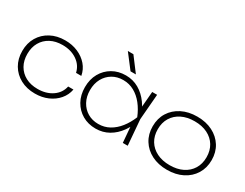

<svg xmlns="http://www.w3.org/2000/svg" viewBox="-80 -1299 2332 1828"><g transform="rotate(30 1085.5 -385.0)"><path d="M651 -205Q639 -141 597 -92Q555 -43 491.5 -15.5Q428 12 351 12Q261 12 192 -25Q123 -62 84 -128Q45 -194 45 -280Q45 -367 84 -432.5Q123 -498 192 -535Q261 -572 351 -572Q428 -572 491.5 -544.5Q555 -517 597 -468.5Q639 -420 651 -355H593Q576 -431 510 -476Q444 -521 351 -521Q275 -521 219 -491Q163 -461 132 -407Q101 -353 101 -280Q101 -207 132 -153Q163 -99 219 -69Q275 -39 351 -39Q445 -39 511 -84Q577 -129 593 -205Z M1312 0 1294 -215 1318 -280 1294 -345 1312 -560H1366L1343 -280L1366 0ZM1343 -280Q1319 -193 1272 -127Q1225 -61 1160.5 -24.5Q1096 12 1018 12Q936 12 872 -25Q808 -62 771 -128Q734 -194 734 -280Q734 -367 771 -432.5Q808 -498 872 -535Q936 -572 1018 -572Q1096 -572 1160.5 -535Q1225 -498 1272 -432.5Q1319 -367 1343 -280ZM790 -280Q790 -209 819.5 -154.5Q849 -100 900.5 -69.5Q952 -39 1018 -39Q1084 -39 1139 -69.5Q1194 -100 1237 -154.5Q1280 -209 1309 -280Q1280 -352 1237 -406Q1194 -460 1139 -490.5Q1084 -521 1018 -521Q952 -521 900.5 -490.5Q849 -460 819.5 -406Q790 -352 790 -280ZM977 -782 1094 -627H1035L916 -782Z M1803 12Q1707 12 1634 -25Q1561 -62 1520 -128Q1479 -194 1479 -280Q1479 -367 1520 -432.5Q1561 -498 1634 -535Q1707 -572 1803 -572Q1899 -572 1972 -535Q2045 -498 2086 -432.5Q2127 -367 2127 -280Q2127 -194 2086 -128Q2045 -62 1972 -25Q1899 12 1803 12ZM1803 -39Q1885 -39 1945 -69Q2005 -99 2038 -153Q2071 -207 2071 -280Q2071 -353 2038 -407Q2005 -461 1945 -491Q1885 -521 1803 -521Q1722 -521 1661.5 -491Q1601 -461 1568 -407Q1535 -353 1535 -280Q1535 -207 1568 -153Q1601 -99 1661.5 -69Q1722 -39 1803 -39Z"/></g></svg>

Font: Unbounded ExtraLight
Style: Regular
Weight: 250
Designer: Luke Prowse, Jean-Baptiste Morizot, Fátima Lázaro, Florian Runge
Foundry: NaN
Version: Version 1.701;gftools[0.9.28.dev5+ged2979d]